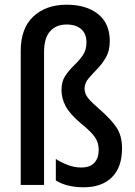

<svg xmlns="http://www.w3.org/2000/svg" viewBox="-20 -785 572 815"><path d="M446 -610Q446 -570 430 -542Q414 -514 393 -492.5Q372 -471 355.5 -451.5Q339 -432 339 -409Q339 -387 354 -368.5Q369 -350 404 -320Q453 -277 475.5 -242.5Q498 -208 498 -155Q498 -75 455 -32.5Q412 10 335 10Q301 10 271 3Q241 -4 217 -19V-110Q239 -96 267 -85Q295 -74 325 -74Q362 -74 380.5 -94Q399 -114 399 -149Q399 -179 383 -202.5Q367 -226 326 -259Q276 -301 258.5 -334.5Q241 -368 241 -403Q241 -439 257 -463Q273 -487 294 -507Q315 -527 331 -549.5Q347 -572 347 -605Q347 -642 324.5 -661.5Q302 -681 262 -681Q219 -681 193 -652.5Q167 -624 167 -564V0H68V-569Q68 -665 121.5 -715Q175 -765 263 -765Q346 -765 396 -725.5Q446 -686 446 -610Z"/></svg>

Font: Noto Sans Georgian Condensed Medium
Style: Regular
Weight: 500
Width: 3
Designer: Monotype Design Team, Akaki Razmadze
Foundry: Google LLC
Version: Version 2.005; ttfautohint (v1.8.4.7-5d5b)